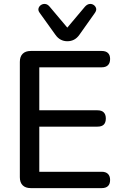

<svg xmlns="http://www.w3.org/2000/svg" viewBox="-20 -967 629 987"><path d="M138 0Q111 0 96.5 -14.5Q82 -29 82 -56V-649Q82 -676 96.5 -690.5Q111 -705 138 -705H503Q524 -705 535 -694.5Q546 -684 546 -664Q546 -643 535 -632Q524 -621 503 -621H182V-400H481Q503 -400 513.5 -389Q524 -378 524 -358Q524 -337 513.5 -326.5Q503 -316 481 -316H182V-84H503Q524 -84 535 -73Q546 -62 546 -42Q546 -21 535 -10.5Q524 0 503 0ZM326 -755Q308 -755 292.5 -763Q277 -771 265 -788L184 -901Q175 -913 178 -924Q181 -935 191 -941.5Q201 -948 213 -946.5Q225 -945 235 -933L326 -825L417 -933Q428 -945 440 -946.5Q452 -948 461.5 -941.5Q471 -935 474 -924.5Q477 -914 468 -901L388 -788Q376 -771 360.5 -763Q345 -755 326 -755Z"/></svg>

Font: Nunito ExtraLight SemiBold
Style: Regular
Weight: 600
Version: Version 3.602